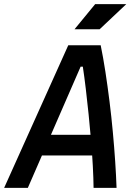

<svg xmlns="http://www.w3.org/2000/svg" viewBox="-46 -914 652 934"><path d="M-25.9 0 286.1 -693.8H443.8Q456.1 -634.3 466.8 -564.5Q477.5 -494.6 486.8 -420.2Q496.1 -345.7 502.9 -271.5Q509.8 -197.3 514.4 -127.9Q519 -58.6 521 0H409.2Q408.7 -47.9 405.5 -106.9Q402.3 -166 397 -230Q391.6 -293.9 385 -358.4Q378.4 -422.9 371.3 -482.2Q364.3 -541.5 356.9 -589.8H346.2L89.4 0ZM101.6 -157.7 120.6 -258.3H472.2L453.1 -157.7ZM316.4 -771.5 417 -894H568.4L438.5 -771.5Z"/></svg>

Font: Cascadia Mono Medium
Style: Italic
Weight: 500
Italic angle: -10°
Monospace: yes
Designer: Aaron Bell
Foundry: Saja Typeworks
Version: Version 2407.024